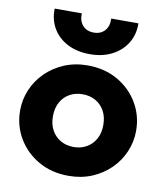

<svg xmlns="http://www.w3.org/2000/svg" viewBox="-86 -838 796 925"><g transform="rotate(10 311.5 -376.0)"><path d="M311.4 15Q228 15 164 -21.8Q100 -58.6 63.8 -120Q27.6 -181.4 27.6 -255Q27.6 -308.5 48.3 -357.2Q69 -405.9 107 -443.6Q145 -481.2 197 -503.1Q249 -525 311.4 -525Q394.8 -525 458.8 -488.2Q522.8 -451.4 558.9 -390Q595.1 -328.6 595.1 -255Q595.1 -201.5 574.4 -152.8Q553.8 -104.1 515.8 -66.4Q477.9 -28.8 426 -6.9Q374.1 15 311.4 15ZM311.4 -126Q346.5 -126 374.4 -141.8Q402.4 -157.5 418.5 -186.4Q434.6 -215.2 434.6 -255Q434.6 -294.8 418.7 -323.7Q402.8 -352.6 374.8 -368.3Q346.9 -384 311.4 -384Q275.9 -384 247.9 -368.3Q220 -352.6 204.1 -323.7Q188.1 -294.8 188.1 -255Q188.1 -215.2 204.2 -186.4Q220.4 -157.5 248.3 -141.8Q276.2 -126 311.4 -126ZM311.4 -580Q248.9 -580 202.4 -603.6Q155.9 -627.2 130.5 -669.4Q105.1 -711.5 106.4 -767H239.1Q237.5 -730.2 257.2 -708Q276.9 -685.8 311.4 -685.8Q345.9 -685.8 365.4 -708Q385 -730.2 383.1 -767H516.1Q517.2 -712.4 491.4 -670.2Q465.6 -628 419 -604Q372.4 -580 311.4 -580Z"/></g></svg>

Font: Geologica Thin
Style: Regular
Weight: 100
Version: Version 1.010;gftools[0.9.28]